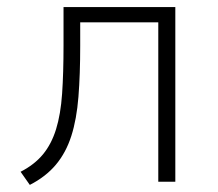

<svg xmlns="http://www.w3.org/2000/svg" viewBox="-20 -512 615 541"><path d="M64 9 38 -28Q77 -48 101 -77Q125 -106 138 -148Q151 -190 155 -248Q159 -306 159 -384V-492H474V0H426V-449H206V-383Q206 -302 201 -239Q196 -176 181 -129Q166 -82 137.5 -48Q109 -14 64 9Z"/></svg>

Font: Nunito Sans 7pt SemiCondensed ExtraLight
Style: Regular
Weight: 250
Width: 4
Designer: Vernon Adams
Foundry: Vernon Adams
Version: Version 3.101;gftools[0.9.27]